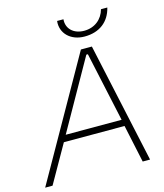

<svg xmlns="http://www.w3.org/2000/svg" viewBox="-161 -986 927 1082"><g transform="rotate(-15 302.0 -445.0)"><path d="M-33 0H10L135 -220H489L536 0H579L427 -700H363ZM403 -765C490 -765 549 -811 568 -890H531C516 -834 470 -797 409 -797C347 -797 307 -836 312 -890H275C267 -819 322 -765 403 -765ZM156 -258 385 -664H394L482 -258Z"/></g></svg>

Font: Fixel Display 20240404 ExLight
Style: Italic
Weight: 200
Italic angle: -10°
Designer: AlfaBravo + MacPaw
Foundry: Kyrylo Tkachov, Marchela Mozhyna, Serhii Makarenko, Maria Weinstein, Zakhar Kryvoshyya
Version: Version 1.211;Glyphs 3.2 (3225)